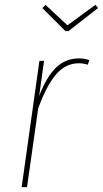

<svg xmlns="http://www.w3.org/2000/svg" viewBox="-20 -769 423 789"><path d="M347 -522 341 -503Q323 -509 304 -509Q250 -509 211 -464Q172 -419 137 -324L91 0H69L142 -519H161L141 -375Q171 -453 210 -491Q249 -529 305 -529Q326 -529 347 -522ZM372 -749 383 -736 261 -641H249L154 -736L167 -749L257 -665Z"/></svg>

Font: Fira Sans Condensed Thin
Style: Italic
Weight: 250
Width: 3
Italic angle: -8°
Designer: Carrois Corporate & Edenspiekermann AG
Foundry: Carrois Corporate GbR & Edenspiekermann AG
Version: Version 4.203